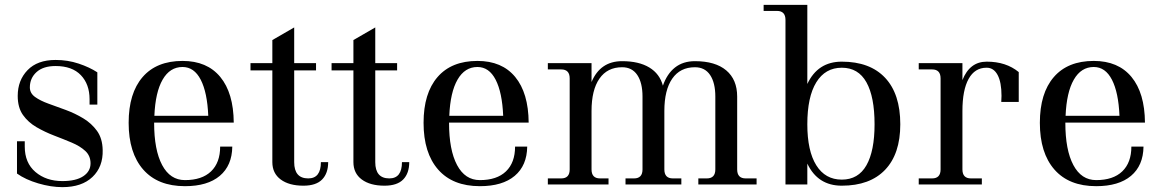

<svg xmlns="http://www.w3.org/2000/svg" viewBox="-20 -760 4794 791"><path d="M237 11Q190 11 137.5 -4.5Q85 -20 50 -45V-178H82V-156Q82 -89 126 -51.5Q170 -14 237 -14Q293 -14 323 -34Q353 -54 353 -87Q353 -118 331.5 -138Q310 -158 275.5 -172.5Q241 -187 203 -201.5Q165 -216 130.5 -236Q96 -256 74.5 -286.5Q53 -317 53 -365Q53 -429 93.5 -471Q134 -513 209 -513Q259 -513 304 -498Q349 -483 381 -462V-329H349V-351Q349 -413 313 -450.5Q277 -488 209 -488Q158 -488 130.5 -463Q103 -438 103 -400Q103 -376 124.5 -360.5Q146 -345 179.5 -333Q213 -321 251 -307Q289 -293 323 -272.5Q357 -252 379.5 -221Q402 -190 403 -142Q405 -73 361 -31Q317 11 237 11Z M742 7Q630 7 570 -61.5Q510 -130 510 -254Q510 -376 567.5 -442.5Q625 -509 732 -509Q833 -509 887.5 -443Q942 -377 943 -255H615V-254Q615 -142 648 -80Q681 -18 742 -18Q812 -18 849.5 -54Q887 -90 887 -156H937Q936 -78 885.5 -35.5Q835 7 742 7ZM732 -484Q680 -484 650 -432Q620 -380 616 -283H838Q834 -379 807 -431.5Q780 -484 732 -484Z M1230 5Q1171 5 1136.5 -20.5Q1102 -46 1102 -92V-470H1012V-500H1102V-595L1192 -647V-500H1282V-470H1192V-92Q1192 -25 1250 -25Q1302 -25 1302 -92H1332Q1332 -46 1307 -20.5Q1282 5 1230 5Z M1564 5Q1505 5 1470.5 -20.5Q1436 -46 1436 -92V-470H1346V-500H1436V-595L1526 -647V-500H1616V-470H1526V-92Q1526 -25 1584 -25Q1636 -25 1636 -92H1666Q1666 -46 1641 -20.5Q1616 5 1564 5Z M1957 7Q1845 7 1785 -61.5Q1725 -130 1725 -254Q1725 -376 1782.5 -442.5Q1840 -509 1947 -509Q2048 -509 2102.5 -443Q2157 -377 2158 -255H1830V-254Q1830 -142 1863 -80Q1896 -18 1957 -18Q2027 -18 2064.5 -54Q2102 -90 2102 -156H2152Q2151 -78 2100.5 -35.5Q2050 7 1957 7ZM1947 -484Q1895 -484 1865 -432Q1835 -380 1831 -283H2053Q2049 -379 2022 -431.5Q1995 -484 1947 -484Z M2237 0V-25H2292Q2327 -25 2327 -62V-437Q2327 -474 2292 -474H2237V-500H2417V-422Q2453 -508 2543 -508Q2612 -508 2655 -482Q2698 -456 2711 -407Q2728 -456 2761 -482Q2794 -508 2843 -508Q2927 -508 2972 -470Q3017 -432 3017 -362V-62Q3017 -25 3052 -25H3097V0H2857V-25H2892Q2927 -25 2927 -62V-362Q2927 -419 2905.5 -451Q2884 -483 2843 -483Q2782 -483 2749.5 -436Q2717 -389 2717 -303V-62Q2717 -25 2752 -25H2787V0H2557V-25H2592Q2627 -25 2627 -62V-362Q2627 -419 2605.5 -451Q2584 -483 2543 -483Q2482 -483 2449.5 -436Q2417 -389 2417 -303V-62Q2417 -25 2452 -25H2487V0Z M3216 0V-678Q3216 -715 3181 -715H3126V-740H3306V-414Q3349 -506 3448 -506Q3564 -506 3626.5 -439.5Q3689 -373 3689 -248Q3689 -126 3626.5 -60.5Q3564 5 3448 5Q3349 5 3306 -86V0ZM3448 -20Q3516 -20 3549.5 -79Q3583 -138 3583 -248Q3583 -361 3549.5 -421Q3516 -481 3448 -481Q3380 -481 3343 -421Q3306 -361 3306 -248Q3306 -138 3343 -79Q3380 -20 3448 -20Z M3765 0V-25H3820Q3855 -25 3855 -62V-437Q3855 -474 3820 -474H3765V-500H3945V-430Q3975 -506 4045 -506Q4125 -506 4177 -463V-340H4105Q4105 -346 4105.5 -353Q4106 -360 4106 -365Q4106 -421 4090 -451Q4074 -481 4045 -481H4044Q3996 -481 3970.5 -435Q3945 -389 3945 -303V-62Q3945 -25 3980 -25H4025V0Z M4496 7Q4384 7 4324 -61.5Q4264 -130 4264 -254Q4264 -376 4321.5 -442.5Q4379 -509 4486 -509Q4587 -509 4641.5 -443Q4696 -377 4697 -255H4369V-254Q4369 -142 4402 -80Q4435 -18 4496 -18Q4566 -18 4603.5 -54Q4641 -90 4641 -156H4691Q4690 -78 4639.5 -35.5Q4589 7 4496 7ZM4486 -484Q4434 -484 4404 -432Q4374 -380 4370 -283H4592Q4588 -379 4561 -431.5Q4534 -484 4486 -484Z"/></svg>

Font: Bentinck
Style: Regular
Weight: 400
Designer: Jörg Drees
Foundry: Jörg Drees
Version: Version 1.000; ttfautohint (v1.8.4.7-5d5b)